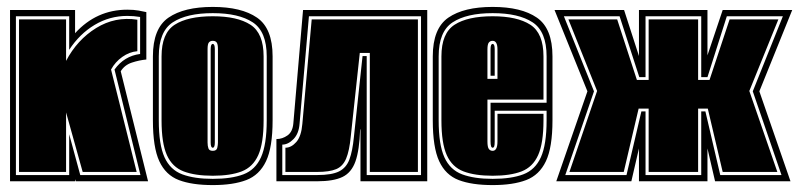

<svg xmlns="http://www.w3.org/2000/svg" viewBox="-20 -524 2314 555"><path d="M9 0V-495H197V-428Q259 -496 348 -496Q367 -496 380.5 -493.5Q394 -491 403 -489V-352Q382 -350 361 -343Q340 -336 329 -318L408 0H199L197 -6V0ZM26 -18H180V-136L212 -18H386L311 -323Q339 -362 385 -368V-475Q367 -478 348 -478Q297 -478 253.5 -452Q210 -426 180 -380V-477H26ZM35 -27V-468H171V-348Q203 -409 258 -443Q313 -477 377 -467V-376Q354 -374 333.5 -359.5Q313 -345 301 -323L375 -27H219L171 -199V-27Z M595 11Q535 11 497 -3.5Q459 -18 440.5 -58Q422 -98 422 -176V-361Q422 -442 467 -473Q512 -504 595 -504Q678 -504 723 -473Q768 -442 768 -361V-176Q768 -98 749 -58Q730 -18 692 -3.5Q654 11 595 11ZM595 -7Q649 -7 683.5 -20Q718 -33 734.5 -69.5Q751 -106 751 -176V-361Q751 -433 710.5 -459.5Q670 -486 595 -486Q520 -486 479.5 -459.5Q439 -433 439 -361V-176Q439 -106 455.5 -69.5Q472 -33 507 -20Q542 -7 595 -7ZM595 -16Q544 -16 511 -28.5Q478 -41 462.5 -75.5Q447 -110 447 -176V-361Q447 -428 485 -452.5Q523 -477 595 -477Q666 -477 704 -452.5Q742 -428 742 -361V-176Q742 -110 726.5 -75.5Q711 -41 678.5 -28.5Q646 -16 595 -16ZM595 -88Q606 -88 608 -96.5Q610 -105 610 -112V-382Q610 -396 606.5 -401Q603 -406 595 -406Q588 -406 584 -401.5Q580 -397 580 -382V-112Q580 -102 582.5 -95Q585 -88 595 -88ZM595 -97Q589 -97 589 -112V-382Q589 -397 595 -397Q601 -397 601 -382V-112Q601 -97 595 -97Z M779 0V-122Q796 -122 811 -132.5Q826 -143 828 -168L856 -495H1215V0H1022V-150H1021Q1019 -90 1007.5 -57.5Q996 -25 970 -12.5Q944 0 897 0ZM796 -18H897Q939 -18 960 -28.5Q981 -39 990 -63Q999 -87 1003 -128L1028 -362H1040V-18H1197V-477H873L846 -167Q844 -138 828.5 -122Q813 -106 796 -106ZM805 -27V-97Q822 -97 836.5 -113.5Q851 -130 854 -166L881 -468H1188V-27H1049V-371H1020L994 -130Q990 -88 980.5 -65.5Q971 -43 951.5 -35Q932 -27 897 -27Z M1404 11Q1344 11 1306 -3.5Q1268 -18 1249.5 -58Q1231 -98 1231 -176V-361Q1231 -442 1276 -473Q1321 -504 1404 -504Q1487 -504 1532 -473Q1577 -442 1577 -361V-176Q1577 -98 1558 -58Q1539 -18 1501 -3.5Q1463 11 1404 11ZM1404 -7Q1458 -7 1492.5 -20Q1527 -33 1543.5 -69.5Q1560 -106 1560 -176V-204H1410V-115Q1410 -104 1408.5 -100.5Q1407 -97 1404 -97Q1398 -97 1398 -115V-227H1560V-361Q1560 -433 1519.5 -459.5Q1479 -486 1404 -486Q1329 -486 1288.5 -459.5Q1248 -433 1248 -361V-176Q1248 -106 1264.5 -69.5Q1281 -33 1316 -20Q1351 -7 1404 -7ZM1404 -16Q1353 -16 1320 -28.5Q1287 -41 1271.5 -75.5Q1256 -110 1256 -176V-361Q1256 -428 1294 -452.5Q1332 -477 1404 -477Q1475 -477 1513 -452.5Q1551 -428 1551 -361V-236H1389V-115Q1389 -99 1393 -93.5Q1397 -88 1404 -88Q1418 -88 1418 -115V-195H1551V-176Q1551 -110 1535.5 -75.5Q1520 -41 1487.5 -28.5Q1455 -16 1404 -16ZM1389 -296H1418V-381Q1418 -406 1404 -406Q1397 -406 1393 -401Q1389 -396 1389 -381ZM1398 -305V-382Q1398 -397 1404 -397Q1410 -397 1410 -382V-305Z M1588 0 1678 -260 1583 -495H1784L1827 -362V-495H2025V-364L2069 -495H2270L2175 -260L2265 0H2047L2025 -95V0H1827V-95L1805 0ZM1614 -18H1791L1834 -202H1846V-18H2007V-202H2019L2062 -18H2239L2156 -260L2243 -477H2081L2025 -301H2007V-477H1846V-301H1828L1771 -477H1610L1697 -260ZM1626 -27 1706 -261 1623 -468H1764L1821 -293H1855V-468H1998V-293H2031L2089 -468H2230L2146 -261L2227 -27H2069L2026 -210H1998V-27H1855V-210H1826L1783 -27Z"/></svg>

Font: Alumni Sans Collegiate One
Style: Regular
Weight: 400
Designer: Robert E. Leuschke
Foundry: Robert E. Leuschke
Version: Version 1.100